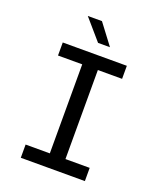

<svg xmlns="http://www.w3.org/2000/svg" viewBox="-142 -858 784 946"><g transform="rotate(20 250.0 -385.0)"><path d="M82 -604.5H418V-536.1H291V-69.3H418V0H82V-69.3H209V-536.1H82ZM227.5 -769.5 308.6 -662.1H246.1L153.3 -769.5Z"/></g></svg>

Font: BabelStone Xiangqi
Style: Regular
Weight: 400
Designer: Andrew West
Foundry: BabelStone
Version: Version 11.000 June 09, 2018